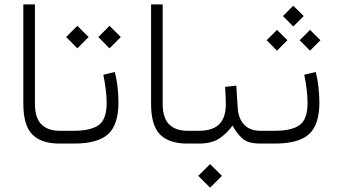

<svg xmlns="http://www.w3.org/2000/svg" viewBox="-20 -658 1546 880"><path d="M267.1 0H252.4Q169.4 0 128.2 -41.5Q86.9 -83 86.9 -183.1V-637.7H140.1V-182.6Q140.1 -116.7 170.2 -87.6Q200.2 -58.6 252.4 -58.6H267.1Z M505.9 -328.1Q515.1 -293.5 519 -256.8Q522.9 -220.2 522.9 -188.5Q522.9 -85.9 475.3 -43Q427.7 0 320.3 0H247.6V-58.6H320.3Q394.5 -58.6 431.6 -84.2Q468.8 -109.9 468.8 -187Q468.8 -213.9 464.6 -248.3Q460.4 -282.7 453.6 -315.4ZM430.7 -488.3 481.9 -539.6 533.7 -488.3 481.9 -436.5ZM283.2 -488.3 334.5 -539.6 386.2 -488.3 334.5 -436.5Z M852.5 0H837.9Q754.9 0 713.6 -41.5Q672.4 -83 672.4 -183.1V-637.7H725.6V-182.6Q725.6 -116.7 755.6 -87.6Q785.6 -58.6 837.9 -58.6H852.5Z M1188 0H1173.3Q1117.2 0 1091.6 -22.7Q1065.9 -45.4 1045.9 -82.5Q1019.5 -45.9 984.4 -22.9Q949.2 0 892.1 0H833V-58.6H892.1Q955.6 -58.6 985.4 -89.4Q1015.1 -120.1 1015.1 -179.2Q1015.1 -199.2 1013.9 -220Q1012.7 -240.7 1011.7 -259.8L1063 -265.6L1069.8 -161.1Q1073.2 -113.3 1099.6 -85.9Q1126 -58.6 1173.3 -58.6H1188ZM888.7 147.9 942.9 94.2 997.1 147.9 942.9 202.1Z M1426.8 -328.1Q1436 -293.5 1439.9 -256.8Q1443.8 -220.2 1443.8 -188.5Q1443.8 -85.9 1396.2 -43Q1348.6 0 1241.2 0H1168.5V-58.6H1241.2Q1315.4 -58.6 1352.5 -84.2Q1389.6 -109.9 1389.6 -187Q1389.6 -213.9 1385.5 -248.3Q1381.3 -282.7 1374.5 -315.4ZM1276.9 -584.5 1324.2 -631.8 1372.1 -584.5 1324.2 -536.6ZM1353.5 -473.6 1400.9 -521 1448.7 -473.6 1400.9 -425.8ZM1202.1 -473.6 1249.5 -521 1297.4 -473.6 1249.5 -425.8Z"/></svg>

Font: Vazir Thin FD
Style: Thin-FD
Weight: 100
Designer: Saber Rastikerdar
Foundry: Saber Rastikerdar
Version: Version 30.0.0